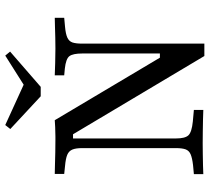

<svg xmlns="http://www.w3.org/2000/svg" viewBox="-54 -748 805 738"><g transform="rotate(-90 349.0 -378.5)"><path d="M503.2 4 202.4 -500.8H186.3V-201.6H149.2V-465.3Q149.2 -490.3 143.5 -503.6Q137.9 -516.9 123.4 -523Q108.9 -529 80.6 -531.5L50 -534.7V-571Q64.5 -571 86.3 -570.2Q108.1 -569.4 132.7 -569Q157.3 -568.5 180.6 -568.5H193.5Q213.7 -568.5 229.8 -569.4Q246 -570.2 256.5 -571L496.8 -166.9H512.9V-465.3Q512.9 -500.8 502.8 -514.5Q492.7 -528.2 454.8 -532.3L429 -534.7V-571Q447.6 -570.2 476.2 -569.4Q504.8 -568.5 531.5 -568.5Q551.6 -568.5 573.8 -569Q596 -569.4 616.1 -570.2Q636.3 -571 650 -571V-534.7L615.3 -531.5Q587.9 -529 573.8 -522.6Q559.7 -516.1 555.2 -502.8Q550.8 -489.5 550.8 -465.3V4ZM186.3 -105.6Q186.3 -70.2 198.4 -57.3Q210.5 -44.4 251.6 -40.3L296 -36.3V0Q280.6 -0.8 258.9 -1.2Q237.1 -1.6 213.3 -2Q189.5 -2.4 167.7 -2.4Q147.6 -2.4 125.4 -2Q103.2 -1.6 83.1 -1.2Q62.9 -0.8 49.2 0V-36.3L83.9 -39.5Q111.3 -42.7 125.4 -48.8Q139.5 -54.8 144.4 -68.1Q149.2 -81.5 149.2 -105.6V-201.6H186.3ZM504.8 -761.3 520.2 -742.7 384.7 -625H348.4L222.6 -741.9L237.9 -761.3L423.4 -676.6L364.5 -672.6Z"/></g></svg>

Font: Playfair 9pt
Style: Regular
Weight: 400
Designer: Claus Eggers Sørensen
Foundry: Claus Eggers Sørensen
Version: Version 2.203